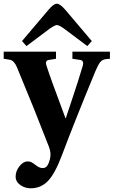

<svg xmlns="http://www.w3.org/2000/svg" viewBox="-32 -767 609 1029"><path d="M-12.2 -452.1V-490.2H268.1V-452.1L230 -445.8Q207.5 -442.9 217.8 -413.1Q231.4 -371.1 248.5 -324.2Q265.6 -277.3 286.6 -220.9Q307.6 -164.6 318.8 -133.8H320.8Q329.6 -161.1 349.9 -221.4Q370.1 -281.7 384.8 -327.6Q399.4 -373.5 412.1 -416Q418.9 -442.9 397 -445.8L356 -452.1V-490.2H557.1V-452.1L536.1 -450.2Q516.6 -448.2 505.1 -434.1Q493.7 -419.9 479 -384.8Q366.2 -111.8 301.8 60.1Q262.7 164.6 224.6 203.4Q186.5 242.2 132.8 242.2Q102.1 242.2 76.9 224.6Q51.8 207 51.8 179.2Q51.8 150.4 72 124.3Q92.3 98.1 116.2 98.1Q127.9 98.1 136.2 102.3Q144.5 106.4 161.1 119.1Q179.7 133.8 196.8 133.8Q212.9 133.8 221.7 120.4Q230.5 106.9 235.8 85Q243.7 53.7 230 19Q152.8 -181.2 59.1 -405.8Q43.9 -442.4 21 -446.8ZM85.9 -546.9 229 -715.8Q255.4 -747.1 272.9 -747.1Q289.1 -747.1 316.9 -715.8L460 -546.9L436 -520L311 -613.8Q283.2 -632.8 272.9 -632.8Q262.7 -632.8 234.9 -613.8L109.9 -520Z"/></svg>

Font: Linguistics Pro
Style: Bold
Weight: 700
Designer: Stefan Peev, Context Ltd
Foundry: Stefan Peev, Context Ltd
Version: Version 001.000